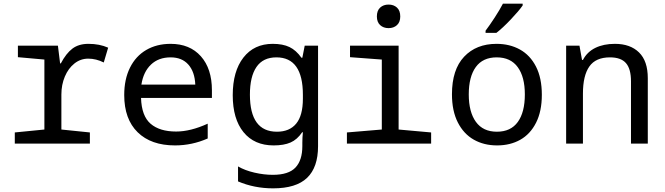

<svg xmlns="http://www.w3.org/2000/svg" viewBox="-20 -786 3640 1051"><path d="M61 -61 223 -77V-460L78 -473V-536H297L309 -439H313Q342 -494 376.5 -520Q411 -546 464 -546Q525 -546 572 -525L548 -444Q506 -465 463 -465Q421 -465 387.5 -438.5Q354 -412 335 -367Q316 -322 316 -269V-77L472 -61V0H61Z M660 -266Q660 -352 691.5 -415.5Q723 -479 780.5 -512.5Q838 -546 914 -546Q1019 -546 1079.5 -478Q1140 -410 1140 -292V-250H752Q755 -151 804.5 -108.5Q854 -66 944 -66Q1023 -66 1117 -109V-28Q1031 10 938 10Q807 10 733.5 -62Q660 -134 660 -266ZM1049 -323Q1046 -393 1011 -432.5Q976 -472 914 -472Q848 -472 806.5 -432.5Q765 -393 754 -323Z M1283 207V125Q1321 147 1373 159Q1425 171 1473 171Q1560 171 1597.5 131Q1635 91 1635 14V-5Q1635 -32 1638 -62H1634Q1607 -22 1570.5 -6Q1534 10 1478 10Q1372 10 1313 -62.5Q1254 -135 1254 -265Q1254 -396 1312.5 -471Q1371 -546 1473 -546Q1528 -546 1564.5 -528.5Q1601 -511 1630 -470H1635L1648 -536H1721V14Q1721 130 1661 187.5Q1601 245 1475 245Q1372 245 1283 207ZM1638 -246V-267Q1638 -472 1493 -472Q1420 -472 1384 -419.5Q1348 -367 1348 -268Q1348 -65 1496 -65Q1565 -65 1601.5 -109.5Q1638 -154 1638 -246Z M2043 -696Q2043 -728 2061 -744.5Q2079 -761 2107 -761Q2135 -761 2153 -744.5Q2171 -728 2171 -696Q2171 -665 2153 -648.5Q2135 -632 2107 -632Q2079 -632 2061 -648.5Q2043 -665 2043 -696ZM1879 -61 2070 -77V-460L1896 -473V-536H2162V-77L2340 -61V0H1879Z M2454 -270Q2454 -405 2520.5 -475.5Q2587 -546 2698 -546Q2770 -546 2826 -515Q2882 -484 2914 -421.5Q2946 -359 2946 -267Q2946 -177 2914.5 -114.5Q2883 -52 2828 -21Q2773 10 2701 10Q2629 10 2573.5 -21.5Q2518 -53 2486 -116Q2454 -179 2454 -270ZM2853 -269Q2853 -365 2814 -418.5Q2775 -472 2699 -472Q2623 -472 2584.5 -419Q2546 -366 2546 -269Q2546 -173 2585 -119Q2624 -65 2700 -65Q2776 -65 2814.5 -118.5Q2853 -172 2853 -269ZM2638 -618Q2660 -647 2688 -690Q2716 -733 2733 -766H2841V-756Q2821 -727 2776 -679.5Q2731 -632 2697 -606H2638Z M3079 -536H3152L3166 -458H3171Q3194 -502 3239 -524Q3284 -546 3346 -546Q3430 -546 3478 -499Q3526 -452 3526 -358V0H3434V-341Q3434 -409 3406.5 -440.5Q3379 -472 3319 -472Q3241 -472 3206 -422Q3171 -372 3171 -274V0H3079Z"/></svg>

Font: Noto Sans Mono UI
Style: Regular
Weight: 400
Monospace: yes
Designer: Monotype Design team
Foundry: Monotype Imaging Inc.
Version: Version 1.000